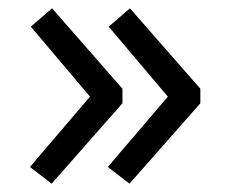

<svg xmlns="http://www.w3.org/2000/svg" viewBox="-20 -517 541 461"><path d="M292 -497 241 -453 383 -285C373 -273 336 -230 302 -190C282 -167 261 -142 239 -116L291 -76L461 -269V-304ZM105 -497 54 -453 196 -285C186 -273 149 -230 115 -190C95 -167 74 -142 52 -116L104 -76L274 -269V-304Z"/></svg>

Font: Bithumb Trading Sans Medium
Style: Regular
Weight: 500
Designer: Ham Hyungwon
Foundry: Bithumb
Version: Version 1.200;FEAKit 1.0